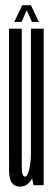

<svg xmlns="http://www.w3.org/2000/svg" viewBox="-20 -710 206 736"><path d="M109 0H147.5V-600H98.5V-45.5ZM63.5 -600H14.5V-206.5Q14.5 -113.5 14.8 -54Q15 5.5 57 5.5Q87 5.5 105 -29Q123 -63.5 123 -106.5L98.5 -120.5Q98.5 -90.5 92.2 -61.8Q86 -33 75.5 -33Q63.5 -33 63.5 -72.5Q63.5 -112 63.5 -203ZM34.5 -626H62.5L82.5 -670.5L102.5 -626H129L98.5 -690H65.5Z"/></svg>

Font: Anybody UltraCondensed Light
Style: Regular
Weight: 300
Width: 1
Version: Version 1.113;gftools[0.9.25]